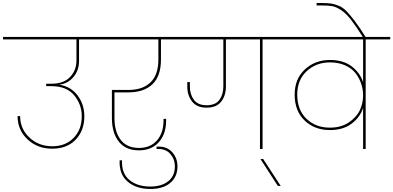

<svg xmlns="http://www.w3.org/2000/svg" viewBox="-55 -984 2597 1268"><path d="M-35 -724V-740H619V-724H467V-582Q467 -520 431 -476.5Q395 -433 339 -425V-424Q414 -412 458 -353Q502 -294 502 -216Q502 -122 445 -62Q388 -2 290 -2Q192 -2 126.5 -64Q61 -126 61 -217H78Q78 -133 139.5 -75.5Q201 -18 290 -18Q378 -18 431.5 -73.5Q485 -129 485 -216Q485 -294 435 -354.5Q385 -415 284 -415H250V-431H284Q366 -431 408 -475.5Q450 -520 450 -585V-724Z M549 -724V-740H1158V-724H1008V-591Q1008 -481 951.5 -427.5Q895 -374 794 -374H701V-204Q701 -114 742 -60.5Q783 -7 863 -7Q938 -7 981.5 -56.5Q1025 -106 1025 -188V-199H1042V-188Q1042 -98 993.5 -44.5Q945 9 863 9Q775 9 729.5 -49Q684 -107 684 -205V-390H794Q887 -390 939 -440Q991 -490 991 -591V-724Z M938 264Q845 264 788 215.5Q731 167 735 75H751Q747 161 799.5 204.5Q852 248 938 248Q1012 248 1056 213Q1100 178 1100 114Q1100 68 1071 34Q1042 0 993 0H979V-16H993Q1050 -16 1083.5 22.5Q1117 61 1117 114Q1117 184 1069.5 224Q1022 264 938 264Z M1662 0V-724H1437V-414Q1437 -353 1406 -313Q1375 -273 1309 -273Q1245 -273 1213.5 -313.5Q1182 -354 1182 -412V-442H1199V-411Q1199 -361 1225.5 -325Q1252 -289 1309 -289Q1369 -289 1394.5 -325Q1420 -361 1420 -414V-724H1088V-740H1841V-724H1679V0Z M1780 244 1665 66H1683L1799 244Z M2124 -141Q2198 -141 2249.5 -176Q2301 -211 2322 -257.5Q2343 -304 2343 -354V-355Q2343 -394 2330.5 -431Q2318 -468 2293 -500.5Q2268 -533 2224 -552.5Q2180 -572 2124 -572Q2033 -572 1970.5 -514Q1908 -456 1908 -359Q1908 -258 1969 -199.5Q2030 -141 2124 -141ZM2522 -724H2360V0H2343V-271Q2322 -208 2266 -166.5Q2210 -125 2124 -125Q2023 -125 1957 -188Q1891 -251 1891 -359Q1891 -463 1958.5 -525.5Q2026 -588 2124 -588Q2211 -588 2266.5 -546.5Q2322 -505 2343 -441V-724H1771V-740H2522Z M2343 -737Q2295 -813 2262 -855Q2229 -897 2196.5 -918Q2164 -939 2139 -943.5Q2114 -948 2068 -948H2036V-964H2068Q2107 -964 2129 -961Q2151 -958 2179.5 -947Q2208 -936 2232.5 -911Q2257 -886 2288.5 -844.5Q2320 -803 2361 -737Z"/></svg>

Font: SVN-Poppins Thin
Style: Regular
Weight: 100
Designer: Ninad Kale (Devanagari), Jonny Pinhorn (Latin)
Foundry: Indian Type Foundry
Version: Version 3.002 2017